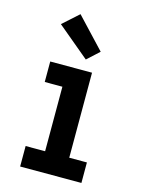

<svg xmlns="http://www.w3.org/2000/svg" viewBox="-117 -845 684 914"><g transform="rotate(15 225.0 -387.5)"><path d="M74 0V-101H170V-419H83V-520H289V-101H376V0ZM244 -573 86 -705 164 -775 303 -627Z"/></g></svg>

Font: Zed Sans Extended
Style: Bold
Weight: 700
Width: 7
Designer: Belleve Invis
Foundry: Belleve Invis
Version: Version 1.0.0; ttfautohint (v1.8.4)